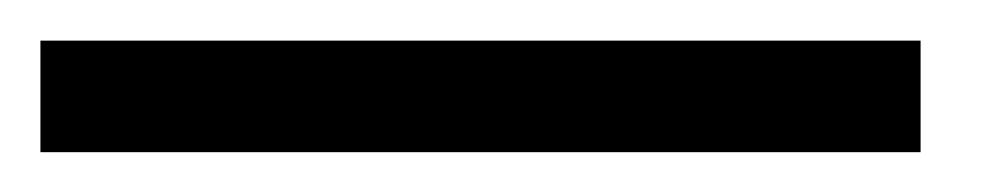

<svg xmlns="http://www.w3.org/2000/svg" viewBox="-39 60 496 95"><path d="M-19 135.3V80.1H416.5V135.3Z"/></svg>

Font: Ride Light
Style: Regular
Weight: 300
Version: Version 3.000